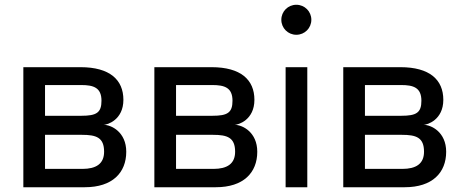

<svg xmlns="http://www.w3.org/2000/svg" viewBox="-20 -786 1947 806"><path d="M78 0H336C452 0 510 -61 510 -149C510 -231 448 -262 415 -262C431 -262 498 -283 498 -367C498 -451 441 -504 318 -504H78ZM169 -77V-220H324C384 -220 417 -209 417 -149C417 -98 383 -77 326 -77ZM169 -300V-429H321C373 -429 406 -418 406 -363C406 -313 385 -300 322 -300Z M628 0H886C1002 0 1060 -61 1060 -149C1060 -231 998 -262 965 -262C981 -262 1048 -283 1048 -367C1048 -451 991 -504 868 -504H628ZM719 -77V-220H874C934 -220 967 -209 967 -149C967 -98 933 -77 876 -77ZM719 -300V-429H871C923 -429 956 -418 956 -363C956 -313 935 -300 872 -300Z M1179 0H1270V-504H1179ZM1161 -703C1161 -668 1189 -640 1224 -640C1259 -640 1287 -668 1287 -703C1287 -738 1259 -766 1224 -766C1189 -766 1161 -738 1161 -703Z M1421 0H1679C1795 0 1853 -61 1853 -149C1853 -231 1791 -262 1758 -262C1774 -262 1841 -283 1841 -367C1841 -451 1784 -504 1661 -504H1421ZM1512 -77V-220H1667C1727 -220 1760 -209 1760 -149C1760 -98 1726 -77 1669 -77ZM1512 -300V-429H1664C1716 -429 1749 -418 1749 -363C1749 -313 1728 -300 1665 -300Z"/></svg>

Font: Hibana 45 SubMedium
Style: Regular
Weight: 500
Width: 6
Designer: pygmalion
Foundry: ybstudio
Version: Version 2021.007;FEAKit 1.0